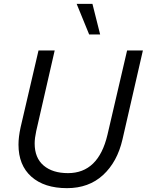

<svg xmlns="http://www.w3.org/2000/svg" viewBox="-20 -966 762 997"><path d="M378 -946H460L500 -787H443ZM76 -215Q76 -255 87 -305L180 -704H264L168 -285Q160 -248 160 -221Q160 -146 206.5 -106.5Q253 -67 333 -67Q491 -67 538 -266L640 -704H722L616 -242Q589 -125 515 -57Q441 11 328 11Q210 11 143 -48.5Q76 -108 76 -215Z"/></svg>

Font: CBA Beacon Sans
Style: Italic
Weight: 400
Italic angle: -13°
Designer: Wei Huang
Foundry: Wei Huang
Version: Version 1.002